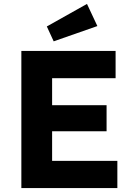

<svg xmlns="http://www.w3.org/2000/svg" viewBox="-20 -960 680 980"><path d="M89 0V-700H570V-561H246V-423H524V-290H246V-139H579V0ZM254 -749 219 -825 424 -940 477 -827Z"/></svg>

Font: Readex Pro bold
Style: Bold
Weight: 700
Designer: Bonnie Shaver-Troup, Thomas Jockin
Foundry: Lexend
Version: Version 1.200; ttfautohint (v1.8.3)